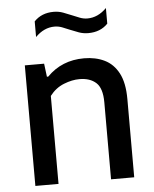

<svg xmlns="http://www.w3.org/2000/svg" viewBox="-54 -818 690 863"><g transform="rotate(-5 291.0 -386.0)"><path d="M70.5 0V-544H157.5L165 -484.5H171Q237.5 -552.5 338 -552.5Q390 -552.5 430.2 -533Q470.5 -513.5 493.5 -469.8Q516.5 -426 516.5 -353V0H412V-347.5Q412 -411 384.5 -436Q357 -461 309.5 -461Q276 -461 238.8 -446.2Q201.5 -431.5 175 -397V0ZM367.5 -663.5Q345 -663.5 325 -670.8Q305 -678 286 -686Q269 -693.5 252.2 -699.8Q235.5 -706 218.5 -706Q171 -706 132 -666.5V-737Q165.5 -772.5 220.5 -772.5Q243 -772.5 263 -765Q283 -757.5 302 -749.5Q319 -742 335.8 -735.8Q352.5 -729.5 369.5 -729.5Q417 -729.5 456 -769V-698.5Q422.5 -663.5 367.5 -663.5Z"/></g></svg>

Font: Encode Sans Md
Style: Regular
Weight: 500
Designer: Multiple Designers
Foundry: Impallari Type
Version: Version 3.002; ttfautohint (v1.8.3) -l 8 -r 50 -G 200 -x 14 